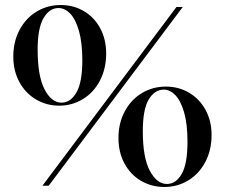

<svg xmlns="http://www.w3.org/2000/svg" viewBox="-20 -740 895 765"><path d="M683 -712H708L174 0H149ZM222 -720Q273 -720 314.5 -695.5Q356 -671 379.5 -627Q403 -583 403 -527Q403 -466 378 -418.5Q353 -371 310 -345Q267 -319 216 -319Q165 -319 123 -344Q81 -369 57 -413.5Q33 -458 33 -515Q33 -575 58.5 -622Q84 -669 127 -694.5Q170 -720 222 -720ZM225 -331Q261 -331 284.5 -371.5Q308 -412 308 -500Q308 -570 294.5 -617Q281 -664 259.5 -686Q238 -708 213 -708Q177 -708 153.5 -668Q130 -628 130 -542Q130 -437 157.5 -384Q185 -331 225 -331ZM641 -395Q692 -395 733.5 -370.5Q775 -346 799 -302Q823 -258 823 -202Q823 -141 797.5 -93.5Q772 -46 729 -20.5Q686 5 635 5Q584 5 542 -19.5Q500 -44 476 -88.5Q452 -133 452 -190Q452 -250 477.5 -297Q503 -344 546 -369.5Q589 -395 641 -395ZM645 -7Q681 -7 704 -47Q727 -87 727 -175Q727 -246 713.5 -292.5Q700 -339 678.5 -361Q657 -383 633 -383Q596 -383 572.5 -343.5Q549 -304 549 -217Q549 -112 577 -59.5Q605 -7 645 -7Z"/></svg>

Font: Nyght Serif
Style: Regular
Weight: 400
Designer: Maksym Kobuzan
Version: Version 0.410